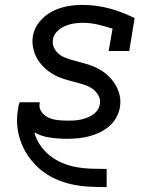

<svg xmlns="http://www.w3.org/2000/svg" viewBox="-20 -558 640 783"><path d="M414 205Q378 205 341.5 203Q305 201 271.5 193.5Q238 186 206 171.5Q174 157 148 136Q122 115 101.5 87.5Q81 60 68 28Q55 -4 51 -39.5Q47 -75 53 -110Q54 -118 55.5 -125.5Q57 -133 60 -141H142Q142 -140 142 -139Q142 -138 142 -137Q139 -124 144 -112Q149 -100 157.5 -92Q166 -84 177.5 -78.5Q189 -73 201.5 -70.5Q214 -68 227 -67Q240 -66 253 -66Q266 -66 279 -66.5Q292 -67 305 -69.5Q318 -72 331 -76.5Q344 -81 356 -88.5Q368 -96 376.5 -107.5Q385 -119 387 -132Q391 -151 382 -167.5Q373 -184 359 -194.5Q345 -205 327.5 -211Q310 -217 292.5 -221.5Q275 -226 257 -231Q239 -236 222.5 -242.5Q206 -249 191 -258.5Q176 -268 163 -280Q150 -292 139.5 -306.5Q129 -321 122.5 -337.5Q116 -354 113.5 -372.5Q111 -391 114 -410Q119 -442 140.5 -468.5Q162 -495 191.5 -510.5Q221 -526 252.5 -532Q284 -538 315 -538Q373 -538 426.5 -523.5Q480 -509 529 -484L507 -350H423L439 -441Q409 -451 378.5 -458Q348 -465 316 -465Q298 -465 280 -462Q262 -459 244.5 -451.5Q227 -444 213 -430Q199 -416 196 -398Q193 -381 199 -366.5Q205 -352 216 -341.5Q227 -331 241 -325Q255 -319 270 -314.5Q285 -310 300.5 -306Q316 -302 331 -297.5Q346 -293 360 -287.5Q374 -282 387.5 -274Q401 -266 412.5 -256.5Q424 -247 434 -235.5Q444 -224 451.5 -211Q459 -198 464 -183.5Q469 -169 470.5 -153Q472 -137 469 -120Q465 -98 453.5 -77.5Q442 -57 424 -42Q406 -27 384.5 -17Q363 -7 341 -1.5Q319 4 297 6Q275 8 253 8Q218 8 183.5 3Q149 -2 120 -18Q128 11 144.5 35Q161 59 184 77Q207 95 234 106.5Q261 118 291 123.5Q321 129 352 130Q383 131 414 131H415V205Z"/></svg>

Font: Iosevka Curly Slab Extended
Style: Italic
Weight: 400
Width: 7
Italic angle: -9°
Monospace: yes
Designer: Belleve Invis
Foundry: Belleve Invis
Version: Version 11.1.0; ttfautohint (v1.8.3)